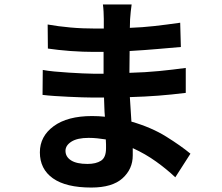

<svg xmlns="http://www.w3.org/2000/svg" viewBox="-20 -791 996 862"><path d="M456 -125Q456 -133 456 -143Q456 -153 455 -165Q436 -168 417 -170Q398 -172 378 -172Q327 -172 300.5 -155Q274 -138 274 -114Q274 -87 299 -71Q324 -55 373 -55Q411 -55 433.5 -69.5Q456 -84 456 -125ZM767 5Q729 -31 681 -65.5Q633 -100 576 -126V-93Q576 -32 530 9.5Q484 51 390 51Q276 51 217.5 9.5Q159 -32 159 -107Q159 -179 221 -224.5Q283 -270 393 -270Q423 -270 451 -267Q449 -288 448.5 -310Q448 -332 447 -353H399Q378 -353 348.5 -354Q319 -355 287.5 -356.5Q256 -358 225.5 -360Q195 -362 171 -365L172 -477Q193 -473 224 -470Q255 -467 288 -465Q321 -463 351.5 -461.5Q382 -460 401 -460H445V-558H401Q378 -558 351 -559Q324 -560 296 -562Q268 -564 242 -567Q216 -570 195 -573L194 -681Q216 -677 242.5 -673.5Q269 -670 297 -667.5Q325 -665 351.5 -664Q378 -663 400 -663H446V-706Q446 -719 445 -738Q444 -757 442 -771H571Q569 -756 567 -739Q565 -722 564 -704L563 -666Q619 -668 672.5 -674Q726 -680 789 -689L792 -580Q744 -576 687.5 -571Q631 -566 562 -562L561 -464Q633 -466 694 -472Q755 -478 814 -486V-374Q749 -366 690.5 -361.5Q632 -357 563 -355Q565 -328 566.5 -300Q568 -272 570 -245Q660 -219 726.5 -177.5Q793 -136 835 -101Z"/></svg>

Font: Kinto Sans
Style: Bold
Weight: 700
Designer: Authors: Ryoko NISHIZUKA  (kana & ideographs); Paul D. Hunt (Latin, Greek & Cyrillic); Wenlong ZHANG  (bopomofo); Sandol
Foundry: Adobe Systems Incorporated, ookami Inc.
Version: Version 0.001